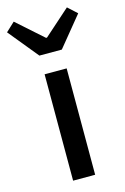

<svg xmlns="http://www.w3.org/2000/svg" viewBox="-167 -902 623 959"><g transform="rotate(-15 144.0 -422.0)"><path d="M87 0H201V-550H87ZM86 -647H202L328 -801L281 -844L146 -724H141L6 -844L-40 -801Z"/></g></svg>

Font: Noto Sans T Chinese Medium
Style: Regular
Weight: 500
Designer: Ryoko NISHIZUKA (kana & ideographs); Paul D. Hunt (Latin, Greek & Cyrillic); Wenlong ZHANG (bopomofo); Sandoll Communica
Foundry: Adobe Systems Incorporated
Version: Version 1.000;PS 1;hotconv 1.0.78;makeotf.lib2.5.61930